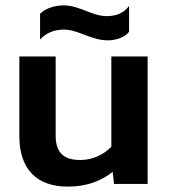

<svg xmlns="http://www.w3.org/2000/svg" viewBox="-20 -684 627 714"><path d="M380 -534C417 -534 447 -548 460 -566V-662C443 -638 415 -624 377 -624C321 -624 277 -664 216 -664C181 -664 147 -651 129 -633V-537C152 -562 182 -574 219 -574C268 -574 321 -534 380 -534ZM232 10C306 10 359 -13 399 -45L404 0H529V-474H394V-138C366 -110 326 -89 279 -89C217 -89 187 -116 187 -180V-474H52V-177C52 -54 118 10 232 10Z"/></svg>

Font: Kanit Medium
Style: Regular
Weight: 500
Designer: Katatrad Team
Foundry: CadsonDemak
Version: Version 1.000;PS 001.000;hotconv 1.0.88;makeotf.lib2.5.64775